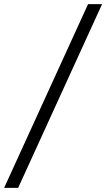

<svg xmlns="http://www.w3.org/2000/svg" viewBox="-84 -760 515 931"><path d="M-64 151 343 -740H411L4 151Z"/></svg>

Font: IBM Plex Sans Cond
Style: Italic
Weight: 400
Width: 3
Italic angle: -11°
Designer: Mike Abbink, Paul van der Laan, Pieter van Rosmalen
Foundry: Bold Monday
Version: Version 1.3